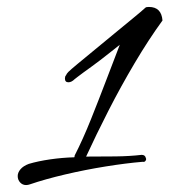

<svg xmlns="http://www.w3.org/2000/svg" viewBox="-20 -483 488 553"><path d="M66 48Q63 49 60.5 49.5Q58 50 55 50Q45 50 38 42.5Q31 35 31 24Q31 14 39 4.5Q47 -5 63 -11Q90 -19 124.5 -24Q159 -29 194 -30Q195 -32 195 -35Q219 -82 242 -139.5Q265 -197 286.5 -253.5Q308 -310 325 -354Q316 -347 301 -335Q286 -323 269 -310Q256 -300 243.5 -291Q231 -282 220 -274Q211 -267 204 -262Q197 -257 195 -255Q186 -246 177 -246Q167 -246 167 -257Q167 -263 170 -266Q172 -271 177 -276Q183 -282 203.5 -299Q224 -316 252 -339Q280 -362 309 -386Q338 -410 362.5 -430Q387 -450 399 -461Q401 -463 409 -463Q445 -463 448 -424Q408 -369 368 -301.5Q328 -234 292.5 -164.5Q257 -95 228 -32Q272 -32 313 -32.5Q354 -33 388 -37Q398 -37 400 -28Q400 -27 400.5 -26.5Q401 -26 401 -25Q401 -22 398.5 -19Q396 -16 391 -17Q343 -13 284 -3.5Q225 6 167.5 19.5Q110 33 66 48Z"/></svg>

Font: WindSong Medium
Style: Regular
Weight: 500
Designer: Robert E. Leuschke
Foundry: Robert E. Leuschke
Version: Version 1.010; ttfautohint (v1.8.3)